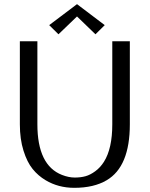

<svg xmlns="http://www.w3.org/2000/svg" viewBox="-20 -900 725 930"><path d="M76.2 0ZM487.3 -778.3 442.4 -733.9 353 -820.3 263.2 -733.9 218.3 -778.3 353 -879.9ZM523.9 -700.2H608.9V-297.9Q608.9 -92.8 496.6 -26.9Q434.6 9.8 339.8 9.8Q262.7 9.8 201.2 -26.9Q165 -48.3 138.2 -81.3Q111.3 -114.3 93.8 -170.2Q76.2 -226.1 76.2 -297.9V-700.2H161.1V-297.9Q161.1 -99.1 280.3 -52.7Q313 -40 342 -40Q371.1 -40 394 -46.4Q417 -52.7 441.4 -70.6Q465.8 -88.4 483.4 -116.2Q523.9 -180.2 523.9 -297.9Z"/></svg>

Font: Pfennig
Style: Medium
Weight: 500
Version: Version 20120410 ; ttfautohint (v0.8)